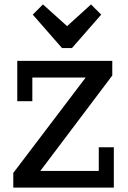

<svg xmlns="http://www.w3.org/2000/svg" viewBox="-20 -847 580 867"><path d="M426 -182V-75H162L487 -506V-572H58V-390H126V-497H367L40 -66V0H494V-182ZM391 -827 283 -729 174 -827 128 -781 260 -630H305L437 -781Z"/></svg>

Font: Glegoo
Style: Bold
Weight: 700
Version: Version 2.0.1; ttfautohint (v0.9) -r 48 -G 60